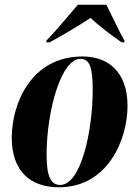

<svg xmlns="http://www.w3.org/2000/svg" viewBox="-20 -786 590 816"><path d="M177 -613V-606H191C251 -639 325 -683 365 -710C394 -682 439 -646 497 -606H509V-613C489 -647 452 -727 432 -766H311C270 -718 221 -659 177 -613ZM230 10C439 10 522 -194 522 -336C522 -485 435 -546 331 -546C113 -546 30 -347 30 -200C30 -59 109 10 230 10ZM236 0C197 0 178 -34 178 -128C178 -312 239 -536 322 -536C362 -536 374 -497 374 -404C374 -232 325 0 236 0Z"/></svg>

Font: Noto Serif Display Condensed ExtraBold
Style: Italic
Weight: 800
Width: 3
Italic angle: -12°
Designer: Monotype Design Team
Foundry: Monotype Imaging Inc.
Version: Version 2.009